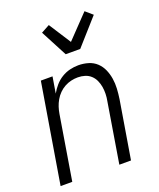

<svg xmlns="http://www.w3.org/2000/svg" viewBox="-142 -855 783 943"><g transform="rotate(-20 250.0 -383.5)"><path d="M10 0 96 -520H157L143 -435Q154 -455 170 -473.5Q186 -492 206.5 -504.5Q227 -517 249.5 -522.5Q272 -528 294 -528Q321 -528 346 -520.5Q371 -513 389 -496Q407 -479 417 -456Q427 -433 431 -407.5Q435 -382 433.5 -355.5Q432 -329 428 -302L378 0H317L368 -311Q372 -331 372.5 -350Q373 -369 370 -387Q367 -405 359.5 -421.5Q352 -438 339 -450Q326 -462 308.5 -467.5Q291 -473 271 -473Q254 -473 236.5 -469Q219 -465 202.5 -456Q186 -447 172.5 -433.5Q159 -420 149.5 -403.5Q140 -387 134.5 -370Q129 -353 126 -335L71 0ZM255 -600 182 -739 226 -763 300 -648 414 -767 451 -735 331 -600Z"/></g></svg>

Font: Iosevka Light Oblique
Style: Regular
Weight: 300
Italic angle: -9°
Monospace: yes
Designer: Belleve Invis
Foundry: Belleve Invis
Version: Version 32.5.0; ttfautohint (v1.8.4)